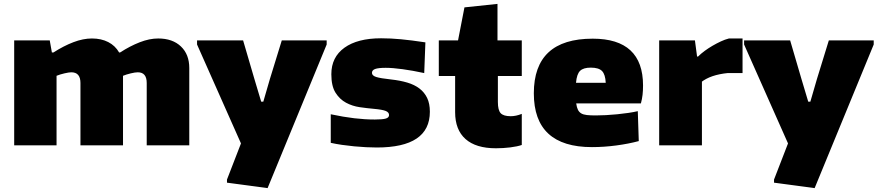

<svg xmlns="http://www.w3.org/2000/svg" viewBox="-20 -748 4517 988"><path d="M53 -540H236L247 -478H255Q308 -512 358 -531Q408 -550 453 -550Q501 -550 537 -531.5Q573 -513 593 -478H598Q649 -511 699 -530.5Q749 -550 794 -550Q868 -550 911 -509Q954 -468 954 -398V0H735V-321Q735 -376 689 -376Q676 -376 653 -370.5Q630 -365 613 -358V0H394V-321Q394 -376 347 -376Q335 -376 311.5 -370.5Q288 -365 271 -358V0H53Z M1148 192V176L1220 -10L994 -519V-540H1231L1289 -342L1324 -225H1335L1369 -342L1430 -540H1661V-519L1357 220Z M1919 11Q1894 11 1864 9.5Q1834 8 1802.5 5Q1771 2 1740 -2.5Q1709 -7 1682 -13V-160Q1748 -146 1803 -139.5Q1858 -133 1909 -133Q1949 -133 1965.5 -138Q1982 -143 1982 -156Q1982 -170 1965 -177Q1948 -184 1903 -188Q1869 -191 1831 -196.5Q1793 -202 1760.5 -219.5Q1728 -237 1706.5 -271Q1685 -305 1685 -366Q1685 -454 1752.5 -502.5Q1820 -551 1941 -551Q1990 -551 2043 -546Q2096 -541 2169 -530L2163 -372Q2103 -385 2051.5 -392Q2000 -399 1965 -399Q1927 -399 1910.5 -393Q1894 -387 1894 -373Q1894 -359 1915.5 -352Q1937 -345 1993 -339Q2039 -334 2076 -323Q2113 -312 2138.5 -292.5Q2164 -273 2178 -244Q2192 -215 2192 -173Q2192 11 1919 11Z M2532 15Q2429 15 2375.5 -32.5Q2322 -80 2322 -171V-357H2238V-540H2337L2370 -710L2540 -728V-540H2665V-357H2542V-223Q2542 -181 2556.5 -165.5Q2571 -150 2608 -150Q2635 -150 2665 -162V-2Q2642 6 2605.5 10.5Q2569 15 2532 15Z M3026 9Q2727 9 2727 -268Q2727 -549 3030 -549Q3289 -549 3289 -308Q3289 -282 3286.5 -260Q3284 -238 3278 -216H2945Q2948 -195 2954 -183Q2960 -171 2971 -164.5Q2982 -158 3000 -156Q3018 -154 3045 -154Q3069 -154 3098 -155.5Q3127 -157 3156.5 -160Q3186 -163 3213.5 -167Q3241 -171 3262 -176L3267 -22Q3215 -8 3151.5 0.5Q3088 9 3026 9ZM3020 -400Q2982 -400 2965 -383.5Q2948 -367 2944 -322H3097Q3095 -365 3078 -382.5Q3061 -400 3020 -400Z M3372 -540H3556L3567 -457H3572Q3587 -472 3606 -486Q3625 -500 3646.5 -512.5Q3668 -525 3689.5 -535Q3711 -545 3731 -550H3801V-372H3724Q3704 -370 3684 -366Q3664 -362 3646.5 -356Q3629 -350 3615 -342.5Q3601 -335 3592 -328V0H3372Z M3963 192V176L4035 -10L3809 -519V-540H4046L4104 -342L4139 -225H4150L4184 -342L4245 -540H4476V-519L4172 220Z"/></svg>

Font: Plata Sans Black
Style: Regular
Weight: 900
Designer: Pablo Impallari, Andres Torresi, & Cristiano Sobral
Foundry: Pablo Impallari, Andres Torresi, & Cristiano Sobral
Version: Version 1.00;December 28, 2019;FontCreator 12.0.0.2547 64-bi